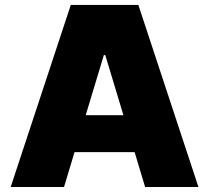

<svg xmlns="http://www.w3.org/2000/svg" viewBox="-20 -747 835 767"><path d="M22.7 0 262.8 -727.3H532.7L772.7 0H559.7L517.8 -139.2H277.7L235.8 0ZM473 -286.9 400.6 -527H394.9L322.4 -286.9Z"/></svg>

Font: Inter P Black
Style: Regular
Weight: 900
Designer: Rasmus Andersson
Foundry: rsms
Version: Version 3.018;git-588b23468